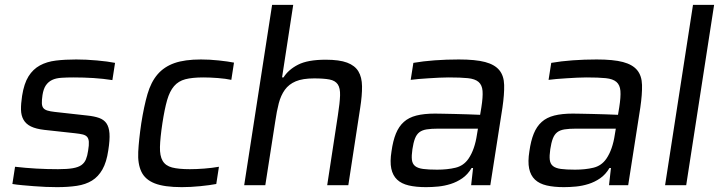

<svg xmlns="http://www.w3.org/2000/svg" viewBox="-20 -763 2989 791"><path d="M215 8Q193 8 168.5 7Q144 6 119.5 4Q95 2 72 0Q49 -2 31 -5L42 -76Q85 -71 129.5 -68.5Q174 -66 219 -66Q257 -66 280 -70Q303 -74 315.5 -83Q328 -92 334 -106.5Q340 -121 343 -142Q347 -166 346 -179Q345 -192 339 -199Q333 -206 321 -209Q309 -212 290 -214L162 -228Q128 -232 107.5 -242Q87 -252 77 -269.5Q67 -287 66.5 -311Q66 -335 71 -368Q79 -419 97.5 -448.5Q116 -478 144.5 -493.5Q173 -509 210.5 -513.5Q248 -518 294 -518Q334 -518 379 -514Q424 -510 454 -504L443 -433Q405 -439 365 -441.5Q325 -444 284 -444Q255 -444 232.5 -442.5Q210 -441 194.5 -433.5Q179 -426 169 -411.5Q159 -397 155 -371Q152 -350 152.5 -337.5Q153 -325 158.5 -318Q164 -311 175.5 -307.5Q187 -304 205 -302L340 -287Q369 -284 388.5 -277Q408 -270 418.5 -255Q429 -240 431 -213.5Q433 -187 426 -143Q419 -95 402 -65Q385 -35 359 -19Q333 -3 297 2.5Q261 8 215 8Z M871 -5Q845 0 805 4Q765 8 729 8Q657 8 617.5 -7.5Q578 -23 562.5 -55.5Q547 -88 549.5 -137.5Q552 -187 562 -255Q573 -325 587.5 -375Q602 -425 629 -456.5Q656 -488 698.5 -503Q741 -518 808 -518Q843 -518 881 -514Q919 -510 944 -505L933 -434Q910 -439 877.5 -441.5Q845 -444 818 -444Q772 -444 743.5 -436.5Q715 -429 697 -408Q679 -387 668.5 -350.5Q658 -314 649 -255Q640 -195 639 -158Q638 -121 650 -100.5Q662 -80 689 -73Q716 -66 762 -66Q789 -66 821.5 -68.5Q854 -71 882 -76Z M1328 0 1372 -288Q1380 -339 1381 -369.5Q1382 -400 1371.5 -415.5Q1361 -431 1337.5 -435.5Q1314 -440 1274 -440Q1227 -440 1198.5 -428Q1170 -416 1153.5 -393Q1137 -370 1128.5 -337.5Q1120 -305 1114 -263L1073 0H986L1101 -743H1188L1142 -444H1148Q1168 -476 1208 -496.5Q1248 -517 1322 -517Q1378 -517 1410 -505Q1442 -493 1456.5 -469Q1471 -445 1471.5 -407.5Q1472 -370 1464 -319L1415 0Z M1735 8Q1694 8 1664 1Q1634 -6 1616 -23Q1598 -40 1592 -68.5Q1586 -97 1593 -140Q1599 -183 1611 -212.5Q1623 -242 1643.5 -260.5Q1664 -279 1695.5 -287Q1727 -295 1772 -295Q1783 -295 1804.5 -294.5Q1826 -294 1852.5 -293.5Q1879 -293 1906.5 -292Q1934 -291 1958 -290L1963 -320Q1970 -364 1968 -388.5Q1966 -413 1951.5 -425.5Q1937 -438 1907.5 -441Q1878 -444 1828 -444Q1811 -444 1789.5 -443Q1768 -442 1746 -440.5Q1724 -439 1704.5 -437.5Q1685 -436 1672 -434L1683 -504Q1723 -511 1771 -514.5Q1819 -518 1870 -518Q1939 -518 1978.5 -507.5Q2018 -497 2037 -474Q2056 -451 2057 -413Q2058 -375 2050 -320L2000 0H1921L1929 -71H1923Q1907 -44 1884.5 -28.5Q1862 -13 1836.5 -5Q1811 3 1785 5.5Q1759 8 1735 8ZM1781 -64Q1823 -64 1856.5 -72Q1890 -80 1910 -109Q1936 -147 1945 -209L1949 -233H1785Q1757 -233 1738 -230Q1719 -227 1707.5 -218Q1696 -209 1689.5 -192Q1683 -175 1679 -148Q1675 -121 1677 -104.5Q1679 -88 1690 -79Q1701 -70 1723 -67Q1745 -64 1781 -64Z M2303 8Q2262 8 2232 1Q2202 -6 2184 -23Q2166 -40 2160 -68.5Q2154 -97 2161 -140Q2167 -183 2179 -212.5Q2191 -242 2211.5 -260.5Q2232 -279 2263.5 -287Q2295 -295 2340 -295Q2351 -295 2372.5 -294.5Q2394 -294 2420.5 -293.5Q2447 -293 2474.5 -292Q2502 -291 2526 -290L2531 -320Q2538 -364 2536 -388.5Q2534 -413 2519.5 -425.5Q2505 -438 2475.5 -441Q2446 -444 2396 -444Q2379 -444 2357.5 -443Q2336 -442 2314 -440.5Q2292 -439 2272.5 -437.5Q2253 -436 2240 -434L2251 -504Q2291 -511 2339 -514.5Q2387 -518 2438 -518Q2507 -518 2546.5 -507.5Q2586 -497 2605 -474Q2624 -451 2625 -413Q2626 -375 2618 -320L2568 0H2489L2497 -71H2491Q2475 -44 2452.5 -28.5Q2430 -13 2404.5 -5Q2379 3 2353 5.5Q2327 8 2303 8ZM2349 -64Q2391 -64 2424.5 -72Q2458 -80 2478 -109Q2504 -147 2513 -209L2517 -233H2353Q2325 -233 2306 -230Q2287 -227 2275.5 -218Q2264 -209 2257.5 -192Q2251 -175 2247 -148Q2243 -121 2245 -104.5Q2247 -88 2258 -79Q2269 -70 2291 -67Q2313 -64 2349 -64Z M2720 0 2835 -743H2922L2807 0Z"/></svg>

Font: Azeri Sans
Style: Italic
Weight: 400
Designer: Hector Gatti & Omnibus-Type (original fonts) / Cristiano Sobral (main changes and remastering)
Foundry: Omnibus-Type
Version: Version 0.07;August 21, 2020;FontCreator 13.0.0.2681 64-bit;